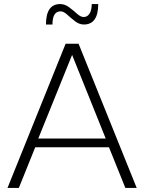

<svg xmlns="http://www.w3.org/2000/svg" viewBox="-20 -928 712 948"><path d="M655 0H599L518 -201H154L73 0H17L304 -712H368ZM502 -244 336 -657 169 -244ZM394 -807Q371 -807 350 -823.5Q329 -840 311.5 -856Q294 -872 279 -872Q239 -872 239 -807H207Q207 -908 277 -908Q300 -908 321.5 -892Q343 -876 360.5 -860Q378 -844 393 -844Q412 -844 422.5 -861.5Q433 -879 433 -908H465Q465 -807 394 -807Z"/></svg>

Font: Creato Display Light
Style: Regular
Weight: 300
Version: Version 1.000